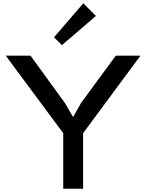

<svg xmlns="http://www.w3.org/2000/svg" viewBox="-20 -1149 890 1169"><path d="M564 -1052 357 -874 309 -922 487 -1129ZM835 -810 486 -338V0H365V-338L15 -810H166L375 -522L424 -438H426L474 -523L685 -810Z"/></svg>

Font: Sinkin Sans 500 Medium
Style: 500 Medium
Weight: 500
Designer: Keith Bates
Foundry: K-Type
Version: Sinkin Sans (version 1.0)  by Keith Bates   •   © 2014   www